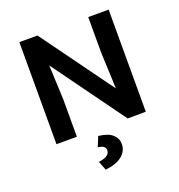

<svg xmlns="http://www.w3.org/2000/svg" viewBox="-162 -814 1119 1202"><g transform="rotate(-20 398.0 -212.5)"><path d="M101 0ZM696 -680V0L575 1L227 -479L237 -250V0H101V-680H222L570 -201L560 -443V-680ZM313 195Q354 189 370.5 176Q387 163 387 144Q387 111 337 107L364 41Q428 48 457 74.5Q486 101 486 138Q486 185 447 216.5Q408 248 336 255Z"/></g></svg>

Font: MartelSansBold
Style: Bold
Weight: 700
Designer: Dan Reynolds and Mathieu Réguer
Foundry: Dan Reynolds and Mathieu Réguer
Version: Version 1.002; ttfautohint (v1.1) -l 5 -r 5 -G 72 -x 0 -D la